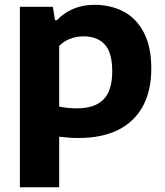

<svg xmlns="http://www.w3.org/2000/svg" viewBox="-20 -576 702 816"><path d="M64.5 -547H204.5L214 -490H221.5Q250 -520.5 290.5 -538Q331 -555.5 381 -555.5Q450 -555.5 504.5 -527.2Q559 -499 591 -438.2Q623 -377.5 623 -284.5Q623 -190 586.8 -123.8Q550.5 -57.5 481.2 -23.5Q412 10.5 314 10.5Q275.5 10.5 231.5 5V220H64.5ZM457 -272.5Q457 -353 425 -387.2Q393 -421.5 335 -421.5Q305.5 -421.5 278.2 -411.2Q251 -401 231.5 -380.5V-123Q269 -115.5 306.5 -115.5Q383 -115.5 420 -153.5Q457 -191.5 457 -272.5Z"/></svg>

Font: Encode Sans Semi Expanded
Style: Bold
Weight: 700
Width: 6
Designer: Multiple Designers
Foundry: Impallari Type
Version: Version 2.000